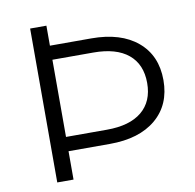

<svg xmlns="http://www.w3.org/2000/svg" viewBox="-78 -780 875 860"><g transform="rotate(-10 359.0 -350.0)"><path d="M376 -129H188V0H114V-700H188V-609H376Q510 -609 586 -545Q662 -481 662 -369Q662 -257 586 -193Q510 -129 376 -129ZM588 -369Q588 -454 533 -499.5Q478 -545 374 -545H188V-194H374Q478 -194 533 -239.5Q588 -285 588 -369Z"/></g></svg>

Font: APTA Sans Regular
Style: Regular
Weight: 400
Version: Version 7.200